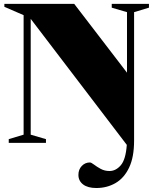

<svg xmlns="http://www.w3.org/2000/svg" viewBox="-20 -735 800 988"><path d="M670 -11.5Q670 74 644.2 127.8Q618.5 181.5 574.5 207Q530.5 232.5 475.5 232.5Q431.5 232.5 407.5 214Q383.5 195.5 383.5 165Q383.5 137 400.8 119Q418 101 442.5 101Q449.5 101 463.8 112Q478 123 498.2 134Q518.5 145 543.5 145Q576 145 601.5 115.5Q627 86 632.5 10.5L138 -638V-42L216.5 -19V0H25V-19L101.5 -42V-657L2.5 -700V-715H362L633.5 -361V-672.5L555 -695.5V-715H746.5V-695.5L670 -672.5Z"/></svg>

Font: Newsreader 72pt ExtraBold
Style: Regular
Weight: 800
Designer: Hugues Gentile
Foundry: Production Type
Version: Version 1.003; ttfautohint (v1.8.3)